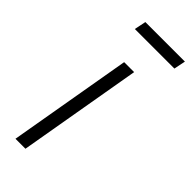

<svg xmlns="http://www.w3.org/2000/svg" viewBox="-228 -727 762 762"><g transform="rotate(45 153.0 -346.0)"><path d="M47 0H103L193 -520H137ZM74 -643H296L306 -692H84Z"/></g></svg>

Font: Fixel Display 20240404 Light
Style: Italic
Weight: 300
Italic angle: -10°
Designer: AlfaBravo + MacPaw
Foundry: Kyrylo Tkachov, Marchela Mozhyna, Serhii Makarenko, Maria Weinstein, Zakhar Kryvoshyya
Version: Version 1.211;Glyphs 3.2 (3225)